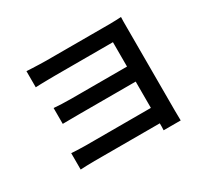

<svg xmlns="http://www.w3.org/2000/svg" viewBox="-149 -946 1297 1207"><g transform="rotate(-30 500.0 -342.5)"><path d="M160 -719Q175 -718 201 -717Q227 -716 255 -715Q283 -714 303 -714Q327 -714 362.5 -714Q398 -714 441 -714Q484 -714 529.5 -714Q575 -714 619 -714Q663 -714 700 -714Q737 -714 762 -714Q784 -714 807 -715Q830 -716 845 -717Q844 -705 844 -683.5Q844 -662 844 -641Q844 -630 844 -588Q844 -546 844 -486Q844 -426 844 -358.5Q844 -291 844 -227Q844 -163 844 -112.5Q844 -62 844 -37Q844 -21 844.5 -1Q845 19 845 34H721Q722 24 722 10Q722 -4 722 -19.5Q722 -35 722 -47Q722 -79 722 -129.5Q722 -180 722 -239.5Q722 -299 722 -359Q722 -419 722 -471.5Q722 -524 722 -559.5Q722 -595 722 -605Q711 -605 682 -605Q653 -605 614 -605Q575 -605 530.5 -605Q486 -605 442.5 -605Q399 -605 363 -605Q327 -605 303 -605Q283 -605 254.5 -604.5Q226 -604 200 -603.5Q174 -603 160 -602ZM192 -433Q215 -431 249 -429.5Q283 -428 317 -428Q333 -428 370.5 -428Q408 -428 457.5 -428Q507 -428 559.5 -428Q612 -428 659.5 -428Q707 -428 739.5 -428Q772 -428 780 -428V-319Q772 -319 739 -319Q706 -319 659 -319Q612 -319 559.5 -319Q507 -319 458 -319Q409 -319 371.5 -319Q334 -319 318 -319Q284 -319 248 -318.5Q212 -318 192 -318ZM146 -132Q162 -131 189 -129.5Q216 -128 249 -128Q267 -128 309.5 -128Q352 -128 407.5 -128Q463 -128 522.5 -128Q582 -128 636 -128Q690 -128 729 -128Q768 -128 781 -128V-16Q764 -16 724 -16Q684 -16 630 -16Q576 -16 517.5 -16Q459 -16 404.5 -16Q350 -16 308.5 -16Q267 -16 248 -16Q221 -16 191.5 -15Q162 -14 146 -13Z"/></g></svg>

Font: Noto Sans HK SemiBold
Style: Regular
Weight: 600
Version: Version 2.004-H2;hotconv 1.0.118;makeotfexe 2.5.65603